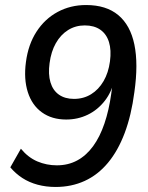

<svg xmlns="http://www.w3.org/2000/svg" viewBox="-20 -734 589 763"><path d="M201 9Q163 9 129.5 0Q96 -9 69 -26.5Q42 -44 21 -69L63 -143Q92 -108 128.5 -92.5Q165 -77 206 -77Q251 -77 287 -96.5Q323 -116 350 -153Q377 -190 395 -243Q413 -296 422 -361L430 -420H435Q425 -370 396.5 -333.5Q368 -297 328.5 -278Q289 -259 243 -259Q186 -259 146.5 -287.5Q107 -316 90.5 -368Q74 -420 83 -487Q92 -557 125 -608Q158 -659 209 -686.5Q260 -714 322 -714Q402 -714 450 -674Q498 -634 514 -557Q530 -480 514 -368Q502 -276 475.5 -205.5Q449 -135 409 -87Q369 -39 316.5 -15Q264 9 201 9ZM274 -341Q312 -341 342 -359.5Q372 -378 391.5 -411.5Q411 -445 417 -490Q423 -535 413 -567Q403 -599 378.5 -616Q354 -633 317 -633Q280 -633 250.5 -614.5Q221 -596 202 -562.5Q183 -529 177 -483Q171 -439 180.5 -407Q190 -375 214 -358Q238 -341 274 -341Z"/></svg>

Font: Nunito Sans 10pt SemiCondensed SemiBold
Style: Italic
Weight: 600
Width: 4
Italic angle: -9°
Designer: Vernon Adams
Foundry: Vernon Adams
Version: Version 3.101;gftools[0.9.27]